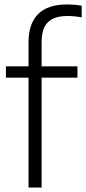

<svg xmlns="http://www.w3.org/2000/svg" viewBox="-20 -838 385 858"><path d="M166 -650.5V-541.5H326V-491H166V0H107.5V-491H6.5V-541.5H107.5V-649Q107.5 -732.5 150.5 -775.2Q193.5 -818 278 -818Q315 -818 345 -812.5V-760.5Q312 -766.5 281 -766.5Q223 -766.5 194.5 -739Q166 -711.5 166 -650.5Z"/></svg>

Font: Encode Sans Semi Condensed Light
Style: Regular
Weight: 300
Width: 4
Designer: Multiple Designers
Foundry: Impallari Type
Version: Version 2.000